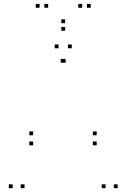

<svg xmlns="http://www.w3.org/2000/svg" viewBox="-20 -972 660 1002"><path d="M354.5 -720V-740H334.5V-720ZM285.5 -720V-740H265.5V-720ZM46 10V-10H26V10ZM108 10V-10H88V10ZM317 -644.5V-664.5H297V-644.5ZM322.5 -644.5V-664.5H302.5V-644.5ZM531 10V-10H511V10ZM594 10V-10H574V10ZM484.5 -213.5V-233.5H464.5V-213.5ZM484.5 -266V-286H464.5V-266ZM153 -266V-286H133V-266ZM153 -213.5V-233.5H133V-213.5ZM320 -811.5V-831.5H300V-811.5ZM453.5 -931.5V-951.5H433.5V-931.5ZM408.5 -931.5V-951.5H388.5V-931.5ZM320 -851V-871H300V-851ZM231.5 -931.5V-951.5H211.5V-931.5ZM186.5 -931.5V-951.5H166.5V-931.5Z"/></svg>

Font: Monaspace Neon Dots Var
Style: Regular
Weight: 400
Designer: Riley Cran and the Lettermatic Team
Version: Version 1.100 (Monaspace Neon Dots)